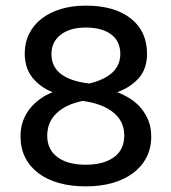

<svg xmlns="http://www.w3.org/2000/svg" viewBox="-20 -649 609 683"><path d="M53 -164Q53 -194 62 -219Q71 -244 87 -263.5Q103 -283 123.5 -297.5Q144 -312 167 -321Q121 -340 94.5 -374Q68 -408 68 -459Q68 -498 84 -529.5Q100 -561 128.5 -583Q157 -605 197 -617Q237 -629 285 -629Q387 -629 445 -583.5Q503 -538 503 -458Q503 -404 473.5 -371Q444 -338 397 -321Q421 -312 443 -298Q465 -284 481.5 -264.5Q498 -245 508 -220Q518 -195 518 -163Q518 -122 501 -89Q484 -56 453 -33Q422 -10 379.5 2Q337 14 285 14Q232 14 189.5 2Q147 -10 116.5 -33Q86 -56 69.5 -89Q53 -122 53 -164ZM422 -167Q422 -218 382.5 -249.5Q343 -281 274 -290Q215 -278 181.5 -246.5Q148 -215 148 -166Q148 -117 184.5 -90Q221 -63 285 -63Q348 -63 385 -89.5Q422 -116 422 -167ZM163 -457Q163 -431 173.5 -412.5Q184 -394 202 -382Q220 -370 244.5 -362.5Q269 -355 298 -352Q408 -379 408 -457Q408 -502 375.5 -526.5Q343 -551 285 -551Q229 -551 196 -525.5Q163 -500 163 -457Z"/></svg>

Font: Baloo Bhaina 2 Medium
Style: Regular
Weight: 500
Designer: Yesha Goshar, Manish Minz, Shuchita Grover and Ek Type
Foundry: Ek Type
Version: Version 1.640;hotconv 1.0.111;makeotfexe 2.5.65597; ttfautoh